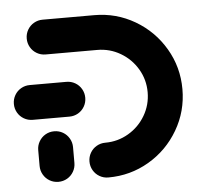

<svg xmlns="http://www.w3.org/2000/svg" viewBox="-43 -565 662 611"><g transform="rotate(-5 288.0 -259.5)"><path d="M120 -161.5Q135.2 -161.5 148 -154.1Q160.7 -146.7 168.1 -133.9Q175.6 -121.1 175.6 -105.9V-55.6Q175.6 -40.4 168.1 -27.6Q160.7 -14.8 148 -7.4Q135.2 0 120 0Q104.8 0 92 -7.4Q79.3 -14.8 71.9 -27.6Q64.4 -40.4 64.4 -55.6V-105.9Q64.4 -121.1 71.9 -133.9Q79.3 -146.7 92 -154.1Q104.8 -161.5 120 -161.5ZM228.1 -259.3Q228.1 -244.1 220.7 -231.3Q213.3 -218.5 200.6 -211.1Q187.8 -203.7 172.6 -203.7H55.6Q40.4 -203.7 27.6 -211.1Q14.8 -218.5 7.4 -231.3Q0 -244.1 0 -259.3Q0 -274.4 7.4 -287.2Q14.8 -300 27.6 -307.4Q40.4 -314.8 55.6 -314.8H172.6Q187.8 -314.8 200.6 -307.4Q213.3 -300 220.7 -287.2Q228.1 -274.4 228.1 -259.3ZM223.7 -55.6Q223.7 -70.7 231.1 -83.5Q238.5 -96.3 251.3 -103.7Q264.1 -111.1 279.3 -111.1Q319.3 -111.1 353.3 -131.1Q387.4 -151.1 407.4 -185.2Q427.4 -219.3 427.4 -259.6Q427.4 -299.6 407.4 -333.5Q387.4 -367.4 353.3 -387.4Q319.3 -407.4 279.3 -407.4H114.4Q99.3 -407.4 86.5 -414.8Q73.7 -422.2 66.3 -435Q58.9 -447.8 58.9 -463Q58.9 -478.1 66.3 -490.9Q73.7 -503.7 86.5 -511.1Q99.3 -518.5 114.4 -518.5H279.3Q349.6 -518.5 409.1 -483.7Q468.5 -448.9 503.5 -389.4Q538.5 -330 538.5 -259.6Q538.5 -188.9 503.5 -129.3Q468.5 -69.6 409.1 -34.8Q349.6 0 279.3 0Q264.1 0 251.3 -7.4Q238.5 -14.8 231.1 -27.6Q223.7 -40.4 223.7 -55.6Z"/></g></svg>

Font: 26F Galaxy Sans Black
Style: Regular
Weight: 900
Designer: C₂₉H₂₅N₃O₅
Version: Version 1.100